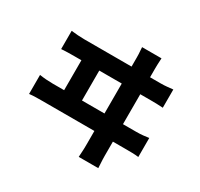

<svg xmlns="http://www.w3.org/2000/svg" viewBox="-174 -1016 1348 1294"><g transform="rotate(30 500.0 -369.0)"><path d="M732 -796Q730 -764 729.5 -745.5Q729 -727 729 -716Q729 -708 729 -669.5Q729 -631 729 -571.5Q729 -512 729 -442.5Q729 -373 729 -304Q729 -235 729 -176.5Q729 -118 729 -80Q729 -42 729 -37Q729 -31 729.5 -8.5Q730 14 733 58H581Q584 15 584.5 -6.5Q585 -28 585 -35Q585 -40 585 -78Q585 -116 585 -175.5Q585 -235 585 -305.5Q585 -376 585 -446Q585 -516 585 -575.5Q585 -635 585 -673Q585 -711 585 -716Q585 -727 584.5 -743Q584 -759 581 -796ZM271 -249V-578H410V-249ZM79 -290Q104 -286 130.5 -284Q157 -282 180 -282H833Q860 -282 885 -284.5Q910 -287 929 -290V-142Q907 -145 879 -145.5Q851 -146 833 -146H180Q158 -146 131.5 -145.5Q105 -145 79 -142ZM115 -654Q139 -651 165.5 -649Q192 -647 217 -647H810Q838 -647 862 -649.5Q886 -652 906 -654V-512Q884 -514 855.5 -514.5Q827 -515 810 -515H217Q193 -515 166.5 -514.5Q140 -514 115 -512Z"/></g></svg>

Font: Noto Sans KR ExtraBold
Style: Regular
Weight: 800
Designer: Ryoko NISHIZUKA  (kana, bopomofo & ideographs); Paul D. Hunt (Latin, Greek & Cyrillic); Sandoll Communications , Soo-you
Foundry: Adobe
Version: Version 2.004-H2;hotconv 1.0.118;makeotfexe 2.5.65603